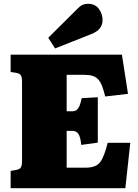

<svg xmlns="http://www.w3.org/2000/svg" viewBox="-20 -991 727 1011"><path d="M36 0V-91L65 -96Q84 -100 90 -109.5Q96 -119 96 -149V-560Q96 -586 89 -595.5Q82 -605 62 -608L36 -612V-703H622L654 -497L534 -483Q526 -516 517.5 -538Q509 -560 497 -573Q485 -586 467.5 -591.5Q450 -597 422 -597H331V-405H359Q373 -405 382 -411Q391 -417 398 -432Q405 -447 410 -474L495 -479V-240L408 -228Q405 -257 399 -273Q393 -289 383.5 -295.5Q374 -302 357 -302H331V-108H428Q457 -108 476.5 -115Q496 -122 507.5 -137.5Q519 -153 528.5 -178Q538 -203 547 -239H666L640 0ZM270 -736 234 -792 388 -945Q405 -962 417.5 -966.5Q430 -971 443 -971Q481 -971 500.5 -944.5Q520 -918 520 -885Q520 -862 506.5 -843Q493 -824 457 -810Z"/></svg>

Font: Literata 18pt Black
Style: Regular
Weight: 900
Designer: Latin by Veronika Burian and Jose Scaglione. Greek by Irene Vlachou. Cyrillic by Vera Evstafieva.
Foundry: TypeTogether
Version: Version 3.103;gftools[0.9.29]